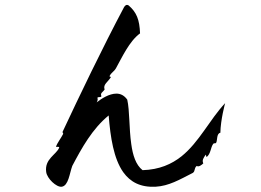

<svg xmlns="http://www.w3.org/2000/svg" viewBox="-20 -754 1040 765"><path d="M877 -343C815 -277 774 -188 703 -131C664 -100 615 -78 548 -76C521 -97 509 -136 503 -180C494 -242 497 -313 487 -357C475 -374 460 -381 444 -381C415 -381 384 -361 365 -346C365 -346 372 -355 368 -364C370 -370 383 -364 384 -371C378 -384 391 -387 397 -398C389 -417 411 -428 422 -447L416 -450C424 -466 433 -467 442 -482C465 -523 495 -590 538 -621C536 -676 524 -705 493 -732C484 -738 478 -732 474 -725C388 -563 295 -369 229 -228L232 -221C223 -203 208 -185 203 -169C208 -168 215 -171 216 -166C204 -137 157 -121 164 -69C167 -43 205 -7 226 -10C253 -14 257 -63 268 -93C306 -165 348 -241 413 -294C420 -206 433 -122 471 -68C499 -29 539 -7 600 -10C653 -13 695 -38 748 -65C759 -72 752 -83 764 -93C771 -87 784 -97 790 -103C784 -116 791 -125 800 -138L803 -128C820 -141 819 -166 829 -180C834 -187 839 -179 842 -187C846 -195 843 -223 858 -225C859 -278 877 -343 877 -343Z"/></svg>

Font: Yuji Syuku Std R
Style: Regular
Weight: 400
Designer: Kataoka Yuji
Foundry: Kinuta Font Factory
Version: Version 3.000;hotconv 1.0.111;makeotfexe 2.5.65597